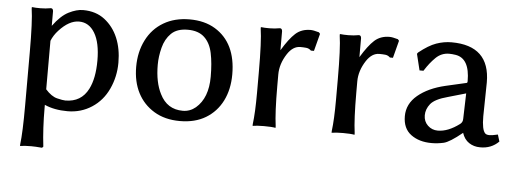

<svg xmlns="http://www.w3.org/2000/svg" viewBox="-48 -637 2639 986"><g transform="rotate(5 1271.0 -144.0)"><path d="M80.1 -489.3V-498H84Q97.7 -496.1 124.5 -496.1Q151.4 -496.1 177.7 -501H178.7Q189.5 -501 190.4 -486.3V-411.1Q230.5 -465.8 270.5 -485.8Q310.5 -505.9 343.8 -505.9Q410.2 -505.9 455.6 -470.7Q501 -435.5 524.4 -379.9Q547.9 -324.2 547.9 -252.4Q547.9 -180.7 518.6 -117.2Q489.3 -53.7 433.6 -17.6Q377.9 18.6 309.1 18.6Q240.2 18.6 190.4 -3.9V9.8Q190.4 119.1 201.2 210V210.9L195.3 216.8H193.4Q160.2 213.9 139.6 213.9Q101.6 213.9 82 217.8V209Q89.8 146.5 89.8 9.8V-266.6Q89.8 -426.8 80.1 -489.3ZM190.4 -84Q220.7 -49.8 250.5 -42.5Q280.3 -35.2 293 -35.2Q375 -35.2 411.1 -106.4Q439.5 -162.1 439.5 -253.9Q439.5 -345.7 409.7 -395.5Q379.9 -445.3 328.6 -445.3Q277.3 -445.3 225.6 -388.7Q202.1 -363.3 190.4 -334Z M1025.4 -472.7Q1135.7 -405.3 1135.7 -243.2Q1135.7 -166 1106 -106.9Q1076.2 -47.9 1021 -14.6Q965.8 18.6 888.2 18.6Q810.5 18.6 754.9 -15.1Q699.2 -48.8 669.9 -106Q640.6 -163.1 640.6 -239.7Q640.6 -316.4 671.4 -377.4Q702.1 -438.5 759.3 -472.2Q816.4 -505.9 893.6 -505.9Q970.7 -505.9 1025.4 -472.7ZM750 -259.8Q750 -168.9 780.3 -110.4Q817.4 -35.2 898.4 -35.2Q935.5 -35.2 964.8 -59.6Q1026.4 -112.3 1026.4 -221.7Q1026.4 -292 1015.6 -343.3Q1004.9 -394.5 974.1 -423.3Q943.4 -452.1 888.2 -452.1Q833 -452.1 803.2 -422.9Q773.4 -393.6 761.7 -347.7Q750 -301.8 750 -259.8Z M1260.7 -489.3V-498H1264.6Q1278.3 -496.1 1305.2 -496.1Q1332 -496.1 1358.4 -501H1359.4Q1370.1 -501 1371.1 -486.3V-388.7Q1408.2 -450.2 1439 -478Q1469.7 -505.9 1516.6 -505.9Q1531.2 -505.9 1558.6 -498H1559.6L1566.4 -490.2L1543 -400.4H1527.3Q1516.6 -411.1 1502.4 -412.6Q1488.3 -414.1 1471.7 -414.1Q1433.6 -414.1 1405.3 -371.1Q1371.1 -318.4 1371.1 -263.7V-204.1Q1371.1 -69.3 1380.9 2V10.7Q1361.3 6.8 1321.3 6.8Q1283.2 6.8 1262.7 10.7V2Q1270.5 -58.6 1270.5 -160.2V-266.6Q1270.5 -426.8 1260.7 -489.3Z M1668 -489.3V-498H1671.9Q1685.5 -496.1 1712.4 -496.1Q1739.3 -496.1 1765.6 -501H1766.6Q1777.3 -501 1778.3 -486.3V-388.7Q1815.4 -450.2 1846.2 -478Q1877 -505.9 1923.8 -505.9Q1938.5 -505.9 1965.8 -498H1966.8L1973.6 -490.2L1950.2 -400.4H1934.6Q1923.8 -411.1 1909.7 -412.6Q1895.5 -414.1 1878.9 -414.1Q1840.8 -414.1 1812.5 -371.1Q1778.3 -318.4 1778.3 -263.7V-204.1Q1778.3 -69.3 1788.1 2V10.7Q1768.6 6.8 1728.5 6.8Q1690.4 6.8 1669.9 10.7V2Q1677.7 -58.6 1677.7 -160.2V-266.6Q1677.7 -426.8 1668 -489.3Z M2231.4 -280.3 2337.9 -304.7Q2342.8 -304.7 2342.8 -314.5Q2342.8 -431.6 2269.5 -443.4Q2251 -446.3 2236.3 -446.3Q2196.3 -446.3 2167 -417.5Q2137.7 -388.7 2113.3 -349.6L2112.3 -347.7H2091.8L2071.3 -431.6L2076.2 -438.5Q2126 -478.5 2165 -492.2Q2204.1 -505.9 2243.2 -505.9Q2441.4 -505.9 2441.4 -316.4L2438.5 -141.6Q2438.5 -72.3 2456.1 -54.7Q2462.9 -47.9 2478 -47.9Q2493.2 -47.9 2521.5 -54.7L2532.2 -19.5Q2493.2 19.5 2435.5 18.6Q2403.3 18.6 2378.4 2Q2353.5 -14.6 2342.8 -47.9Q2278.3 4.9 2247.6 11.7Q2216.8 18.6 2185.5 18.6Q2121.1 18.6 2079.1 -12.7Q2037.1 -43.9 2037.1 -107.4Q2037.1 -170.9 2090.3 -215.3Q2143.6 -259.8 2231.4 -280.3ZM2211.9 -47.9Q2264.6 -47.9 2323.2 -91.8Q2336.9 -101.6 2336.9 -119.1L2340.8 -251L2249 -224.6Q2182.6 -207 2160.6 -179.7Q2138.7 -152.3 2138.7 -120.6Q2138.7 -88.9 2160.2 -68.4Q2181.6 -47.9 2211.9 -47.9Z"/></g></svg>

Font: GenEi LateMin v2
Style: Medium
Weight: 500
Designer: o_tamon (Modified)
Foundry: o_tamon / Adobe Systems Incorporated / FONT 910 / Philipp H. Poll
Version: Version 2.1;Original Version 1.004